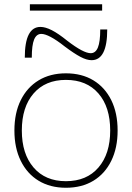

<svg xmlns="http://www.w3.org/2000/svg" viewBox="-20 -876 623 906"><path d="M291 10Q217 10 162.5 -23Q108 -56 78 -117Q48 -178 48 -260Q48 -343 78 -403.5Q108 -464 162.5 -497Q217 -530 291 -530Q366 -530 420.5 -497Q475 -464 505 -403.5Q535 -343 535 -260Q535 -178 505 -117Q475 -56 420.5 -23Q366 10 291 10ZM291 -21Q389 -21 444.5 -85.5Q500 -150 500 -260Q500 -371 444.5 -435Q389 -499 291 -499Q194 -499 138.5 -435Q83 -371 83 -260Q83 -150 138.5 -85.5Q194 -21 291 -21ZM412 -592Q389 -592 359 -608Q329 -624 285 -657Q247 -687 219.5 -701.5Q192 -716 175 -716Q152 -716 141 -689.5Q130 -663 130 -604H97Q97 -749 171 -749Q194 -749 224.5 -733.5Q255 -718 297 -684Q336 -654 363.5 -639.5Q391 -625 408 -625Q431 -625 442 -652Q453 -679 453 -737H486Q486 -592 412 -592ZM121 -826V-856H462V-826Z"/></svg>

Font: M PLUS 2 ExtraLight
Style: Regular
Weight: 250
Designer: Coji Morishita
Foundry: UNDERFOREST DESIGN
Version: Version 1.001